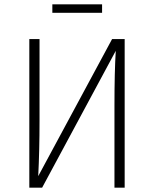

<svg xmlns="http://www.w3.org/2000/svg" viewBox="-20 -864 709 884"><path d="M554 0H507V-375Q507 -534 513 -630L174 0H115V-684H162V-308Q162 -171 156 -53L496 -684H554ZM221 -805V-844H450V-805Z"/></svg>

Font: FiraGO ExtraLight
Style: Regular
Weight: 200
Designer: bBox Type
Foundry: bBox Type GmbH
Version: Version 1.001